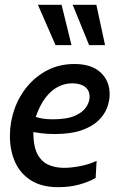

<svg xmlns="http://www.w3.org/2000/svg" viewBox="-20 -765 498 795"><path d="M221 10Q153 10 108.5 -18Q64 -46 42.5 -94Q21 -142 21 -202Q21 -260 40 -313.5Q59 -367 94.5 -409Q130 -451 179 -475.5Q228 -500 288 -500Q359 -500 396.5 -465Q434 -430 434 -375Q434 -347 423 -318Q412 -289 386 -264.5Q360 -240 316 -225Q272 -210 206 -210Q179 -210 153.5 -213Q128 -216 118 -218Q118 -159 135 -127Q152 -95 181 -82.5Q210 -70 245 -70Q274 -70 311 -77Q348 -84 380 -99L376 -28Q348 -12 308.5 -1Q269 10 221 10ZM198 -271Q258 -271 291 -286Q324 -301 337.5 -322.5Q351 -344 351 -364Q351 -384 341 -396.5Q331 -409 314.5 -414.5Q298 -420 279 -420Q248 -420 220 -405.5Q192 -391 168.5 -360.5Q145 -330 128 -281Q139 -277 156 -274Q173 -271 198 -271ZM415 -578H349L281 -745H379ZM276 -578H210L137 -745H235Z"/></svg>

Font: Cabin VF Beta
Style: Italic
Weight: 400
Italic angle: -7°
Designer: Pablo Impallari
Foundry: Pablo Impallari. http://www.impallari.com Igino Marini. http://www.ikern.com
Version: Version 2.300